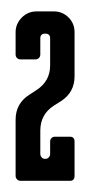

<svg xmlns="http://www.w3.org/2000/svg" viewBox="-20 -721 161 342"><path d="M75.7 -532.7Q51.8 -517.1 51.8 -488.3V-446.8Q51.8 -443.4 54.2 -440.7Q56.6 -438 60.5 -438Q64.5 -438 66.9 -440.7Q69.3 -443.4 69.3 -446.8V-468.8Q69.3 -472.7 71.8 -475.1Q74.2 -477.5 78.1 -477.5H104.5Q112.8 -477.5 112.8 -468.8V-407.7Q112.8 -398.9 104.5 -398.9H16.6Q12.7 -398.9 10.3 -401.6Q7.8 -404.3 7.8 -407.7V-507.8Q7.8 -536.6 32.2 -552.2L44.9 -560.5Q69.3 -576.2 69.3 -604.5V-652.8Q69.3 -661.1 60.5 -661.1Q51.8 -661.1 51.8 -652.8V-624Q51.8 -620.1 49.3 -617.7Q46.9 -615.2 43 -615.2H16.6Q12.7 -615.2 10.3 -617.7Q7.8 -620.1 7.8 -624V-663.6Q7.8 -678.7 19 -689.9Q29.8 -700.7 45.4 -700.7H75.7Q91.3 -700.7 102.1 -689.9Q112.8 -679.2 112.8 -663.6V-585Q112.8 -556.6 88.9 -541Z"/></svg>

Font: Silence Rounded
Style: Regular
Weight: 400
Designer: Lilo Joris
Foundry: Lilo Joris
Version: Version 1.019;Fontself Maker 3.5.7